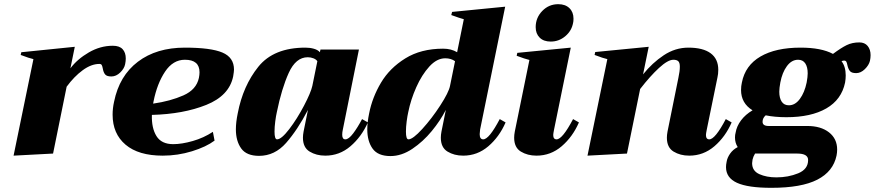

<svg xmlns="http://www.w3.org/2000/svg" viewBox="-20 -735 4187 919"><path d="M582 -455Q582 -443 579 -428Q575 -407 555.5 -388Q536 -369 513 -369Q491 -369 483 -379Q475 -389 472 -407Q470 -418 467 -423.5Q464 -429 456 -429Q417 -429 376 -399Q335 -369 299 -320L234 0L45 10L140 -452Q121 -456 79 -472L82 -485L338 -511L317 -408Q350 -452 405 -484Q460 -516 520 -516Q552 -516 567 -499.5Q582 -483 582 -455Z M1100 -402Q1100 -393 1096 -369Q1077 -277 967.5 -233Q858 -189 707 -185Q705 -122 729 -83.5Q753 -45 809 -45Q850 -45 902.5 -60Q955 -75 999 -104L1007 -62Q967 -32 899 -11Q831 10 759 10Q643 10 581 -42.5Q519 -95 519 -186Q519 -217 526 -248Q551 -372 640 -439.5Q729 -507 865 -507Q989 -507 1044.5 -483.5Q1100 -460 1100 -402ZM935 -389Q935 -449 865 -449Q808 -449 770 -392Q732 -335 715 -250L713 -239Q796 -251 858 -278.5Q920 -306 932 -362Q935 -377 935 -389Z M1109 -116Q1109 -150 1118 -193Q1143 -324 1216.5 -415.5Q1290 -507 1442 -507Q1464 -507 1483 -501.5Q1502 -496 1511 -485L1514 -498H1698L1621 -115Q1618 -102 1618 -90Q1618 -68 1633 -68Q1649 -68 1670.5 -96.5Q1692 -125 1713 -165L1741 -149Q1710 -80 1657.5 -35Q1605 10 1537 10Q1494 10 1462 -9.5Q1430 -29 1430 -76Q1430 -89 1433 -105L1454 -209Q1404 -113 1349.5 -51Q1295 11 1220 11Q1160 11 1134.5 -24.5Q1109 -60 1109 -116ZM1475 -324 1499 -442Q1493 -451 1480 -456Q1467 -461 1453 -461Q1396 -461 1362 -386Q1328 -311 1305 -198Q1301 -181 1297.5 -154Q1294 -127 1294 -105Q1294 -68 1306 -68Q1327 -68 1364.5 -117Q1402 -166 1435 -229Q1468 -292 1475 -324Z M1738 -116Q1738 -150 1747 -193Q1762 -269 1803.5 -339Q1845 -409 1920 -455.5Q1995 -502 2101 -502Q2140 -502 2168 -485L2200 -643Q2181 -648 2140 -663L2144 -678L2398 -703L2278 -115Q2276 -99 2276 -93Q2276 -68 2293 -68Q2321 -68 2372 -165L2400 -149Q2370 -80 2317.5 -35Q2265 10 2197 10Q2154 10 2122 -9.5Q2090 -29 2090 -76Q2090 -89 2093 -105L2114 -209Q2088 -158 2046.5 -107.5Q2005 -57 1953.5 -22.5Q1902 12 1849 12Q1789 12 1763.5 -23.5Q1738 -59 1738 -116ZM2134 -324 2158 -442Q2139 -456 2111 -456Q2071 -456 2035 -416.5Q1999 -377 1972.5 -317.5Q1946 -258 1934 -198Q1930 -181 1926.5 -154Q1923 -127 1923 -105Q1923 -68 1935 -68Q1956 -68 2001.5 -118Q2047 -168 2087.5 -230.5Q2128 -293 2134 -324Z M2544 -605Q2544 -650 2575.5 -682.5Q2607 -715 2652 -715Q2686 -715 2705.5 -696Q2725 -677 2725 -646Q2725 -632 2723 -625Q2716 -587 2685.5 -561.5Q2655 -536 2616 -536Q2582 -536 2563 -555Q2544 -574 2544 -605ZM2441 -76Q2441 -89 2444 -105L2514 -448Q2493 -453 2453 -468L2456 -482L2712 -507L2632 -115Q2628 -95 2628 -89Q2628 -68 2644 -68Q2672 -68 2723 -165L2751 -149Q2721 -80 2668.5 -35Q2616 10 2548 10Q2505 10 2473 -9.5Q2441 -29 2441 -76Z M3482 -149Q3452 -80 3399.5 -35Q3347 10 3279 10Q3236 10 3204 -9.5Q3172 -29 3172 -76Q3172 -89 3175 -105L3227 -362Q3234 -394 3234 -416Q3234 -435 3226.5 -442Q3219 -449 3203 -449Q3177 -449 3134.5 -410Q3092 -371 3044 -309L2981 0L2792 10L2887 -452Q2868 -456 2826 -472L2829 -486L3085 -511L3058 -379Q3102 -434 3157 -470.5Q3212 -507 3275 -507Q3345 -507 3381.5 -480Q3418 -453 3418 -401Q3418 -381 3414 -364L3363 -115Q3359 -95 3359 -89Q3359 -68 3375 -68Q3403 -68 3454 -165Z M4147 -471Q4147 -458 4144 -444Q4139 -423 4119.5 -404Q4100 -385 4078 -385Q4056 -385 4048 -395Q4040 -405 4036 -423Q4034 -434 4031 -439.5Q4028 -445 4020 -445Q4014 -445 4008 -442Q4028 -416 4028 -374Q4028 -358 4025 -340Q4008 -258 3935 -216Q3862 -174 3744 -174Q3688 -174 3645 -183Q3630 -170 3630 -152Q3630 -132 3659 -132H3844Q3909 -132 3948 -101.5Q3987 -71 3987 -19Q3987 -5 3984 10Q3968 86 3892 125Q3816 164 3672 164Q3560 164 3507.5 140Q3455 116 3455 65Q3455 53 3458 39Q3461 20 3474.5 0.5Q3488 -19 3511 -31Q3498 -51 3498 -77Q3498 -90 3501 -100Q3506 -131 3527 -159Q3548 -187 3582 -207Q3527 -241 3527 -304Q3527 -323 3531 -340Q3547 -422 3620 -464.5Q3693 -507 3812 -507Q3911 -507 3967 -477Q4006 -506 4032.5 -519Q4059 -532 4093 -532Q4119 -532 4133 -515Q4147 -498 4147 -471ZM3846 -384Q3846 -414 3834.5 -431.5Q3823 -449 3800 -449Q3769 -449 3746.5 -418.5Q3724 -388 3715 -340Q3710 -313 3710 -296Q3710 -266 3721.5 -248.5Q3733 -231 3756 -231Q3786 -231 3808.5 -261.5Q3831 -292 3841 -340Q3846 -367 3846 -384ZM3796 0H3594Q3585 15 3582 29Q3580 41 3580 46Q3580 83 3614.5 98.5Q3649 114 3696 114Q3753 114 3800.5 94.5Q3848 75 3848 31Q3848 0 3796 0Z"/></svg>

Font: Trirong Black
Style: Italic
Weight: 900
Italic angle: -12°
Designer: Katatrad Team
Foundry: CadsonDemak
Version: Version 1.001